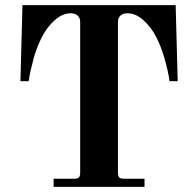

<svg xmlns="http://www.w3.org/2000/svg" viewBox="-20 -732 756 752"><path d="M60 -414H92L94 -424C94.7 -430.7 96.8 -442 100.5 -458C104.2 -474 108.3 -490.7 113 -508C121.7 -537.3 132.5 -564.5 145.5 -589.5C158.5 -614.5 175 -635.8 195 -653.5C215 -671.2 235.7 -680 257 -680C268.3 -680 277.3 -677 284 -671C290.7 -665 294 -656.7 294 -646V-56C294 -46.7 292.3 -40.3 289 -37C285.7 -33.7 279.3 -32 270 -32H190V0H546V-32H466C456.7 -32 450.3 -33.7 447 -37C443.7 -40.3 442 -46.7 442 -56V-646C442 -656.7 445.3 -665 452 -671C458.7 -677 467.7 -680 479 -680C500.3 -680 521 -671.2 541 -653.5C561 -635.8 577.5 -614.5 590.5 -589.5C603.5 -564.5 614.3 -537.3 623 -508C634.3 -468 641.3 -436.7 644 -414H676L668 -712H68Z"/></svg>

Font: Km Standard TT
Style: Bold
Weight: 700
Designer: Alexey Kryukov <alexios@thessalonica.org.ru>
Version: Version 2.0.2